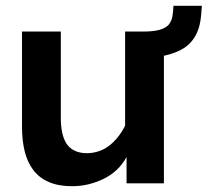

<svg xmlns="http://www.w3.org/2000/svg" viewBox="-20 -633 717 663"><path d="M417 0V-91Q403 -65 382.5 -46Q362 -27 337 -15Q312 -3 285 3.5Q258 10 229 10Q182 10 148.5 -4.5Q115 -19 94.5 -46.5Q74 -74 65 -111.5Q56 -149 56 -196V-524H190V-224Q190 -199 194.5 -176.5Q199 -154 209 -138Q219 -122 237 -113Q255 -104 281 -104Q299 -104 318.5 -110Q338 -116 355 -128.5Q372 -141 386.5 -159Q401 -177 412 -199V-524H546V0ZM473 -524Q508 -524 529 -529.5Q550 -535 562 -547Q573 -561 575.5 -577Q578 -593 579 -613H677Q676 -597 674.5 -580Q673 -563 669 -546Q665 -529 656.5 -512.5Q648 -496 634 -482Q622 -470 605 -461Q588 -452 566 -445.5Q544 -439 520 -435.5Q496 -432 471 -432Z"/></svg>

Font: Rising Sun
Style: Bold
Weight: 700
Designer: Matt McInerney, Pablo Impallari, Rodrigo Fuenzalida (Raleway font), Stephen Hutchings (Greek), Cristiano Sobral (main ch
Foundry: The Rising Sun Project Authors
Version: Version 4.327; ttfautohint (v1.8.4.7-5d5b-dirty)